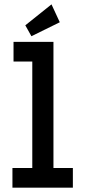

<svg xmlns="http://www.w3.org/2000/svg" viewBox="-20 -860 390 880"><path d="M37 0V-90H128V-578H42V-668H225V-90H314V0ZM124 -694 96 -744 216 -840 254 -758Z"/></svg>

Font: Inconsolata ExtraCondensed ExtraBold
Style: Regular
Weight: 800
Width: 2
Monospace: yes
Designer: Raph Levien, Cyreal, Brenton Simpson
Foundry: Raph Levien, Cyreal, Google
Version: Version 3.001; ttfautohint (v1.8.2.53-6de2)